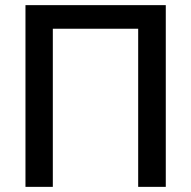

<svg xmlns="http://www.w3.org/2000/svg" viewBox="-20 -727 744 747"><path d="M625 0H517.6V-615.2H185.5V0H79.1V-707H625Z"/></svg>

Font: WEMIX Pretendard Medium
Style: Regular
Weight: 500
Designer: Base glyphs from Inter by Rasmus Andersson; Hangeul glyphs from Noto Sans CJK(Source Han Sans) by Jang Soo-young and Kan
Foundry: Kil Hyung-jin
Version: Version 1.000